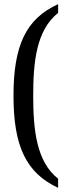

<svg xmlns="http://www.w3.org/2000/svg" viewBox="-20 -778 324 925"><path d="M260 127V83C154 0 140 -158 140 -317C140 -476 154 -632 260 -716V-758C106 -688 45 -560 45 -317C45 -73 106 55 260 127Z"/></svg>

Font: Noto Serif Bengali ExtraCondensed
Style: Regular
Weight: 400
Width: 2
Designer: Juan Bruce, Universal Thirst, Indian Type Foundry and the Monotype Design Team.
Foundry: Monotype Imaging Inc.
Version: Version 2.003